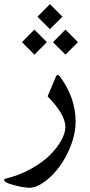

<svg xmlns="http://www.w3.org/2000/svg" viewBox="-25 -638 433 924"><path d="M215.3 -618.2 275.4 -557.6 215.3 -497.6 155.3 -557.6ZM290 -495.6 350.1 -435.1 290 -375 230 -435.1ZM140.6 -495.6 200.7 -435.1 140.6 -375 80.6 -435.1ZM117.7 265.6Q84.5 265.6 28.8 249Q1.5 241.2 -3.9 231.4Q-7.8 224.6 1 222.2Q66.4 206.1 122.6 175.3Q178.7 144.5 214.1 109.4Q249.5 74.2 269.5 38.3Q289.6 2.4 289.6 -26.9Q289.6 -86.9 204.1 -174.3L244.1 -269.5Q251.5 -285.6 264.2 -268.6Q338.9 -167.5 338.9 -51.8Q338.9 2.4 316.7 60.8Q294.4 119.1 261.5 163.6Q228.5 208 189.2 236.8Q149.9 265.6 117.7 265.6Z"/></svg>

Font: Parastoo FD
Style: FD
Weight: 400
Foundry: Saber Rastikerdar (saber.rastikerdar@gmail.com)
Version: Version 2.0.1